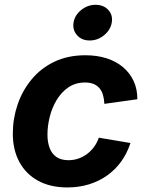

<svg xmlns="http://www.w3.org/2000/svg" viewBox="-20 -782 623 812"><path d="M264.6 10.7Q192.9 10.7 141.1 -17.6Q89.4 -45.9 61.8 -97.2Q34.2 -148.4 34.2 -217.3Q34.2 -279.8 54.2 -339.1Q74.2 -398.4 113.3 -445.8Q152.3 -493.2 209.7 -520.8Q267.1 -548.3 341.3 -548.3Q390.6 -548.3 430.9 -535.4Q471.2 -522.5 500.2 -498Q529.3 -473.6 545.2 -439.2Q561 -404.8 561 -362.3L421.4 -342.8Q420.4 -363.8 415.5 -380.4Q410.6 -397 400.9 -408.7Q391.1 -420.4 376 -426.8Q360.8 -433.1 339.8 -433.1Q299.3 -433.1 269.3 -412.6Q239.3 -392.1 219.5 -358.9Q199.7 -325.7 190.2 -287.4Q180.7 -249 180.7 -212.9Q180.7 -180.7 189.9 -156Q199.2 -131.3 219 -117.9Q238.8 -104.5 269.5 -104.5Q291.5 -104.5 311.3 -111.3Q331.1 -118.2 347.9 -130.6Q364.7 -143.1 377.7 -160.6Q390.6 -178.2 397.9 -199.7L531.7 -177.2Q517.6 -133.8 492.7 -99.1Q467.8 -64.5 433.3 -40Q398.9 -15.6 356.4 -2.4Q314 10.7 264.6 10.7ZM359.4 -610.8Q325.7 -610.8 305.9 -633.1Q286.1 -655.3 291 -686.5Q296.4 -718.3 323.7 -740Q351.1 -761.7 384.3 -761.7Q418 -761.7 438 -740Q458 -718.3 452.6 -686.5Q447.3 -655.3 420.2 -633.1Q393.1 -610.8 359.4 -610.8Z"/></svg>

Font: Inter 17pt
Style: Bold Italic
Weight: 700
Italic angle: -9.3988°
Version: Version 4.001;git-66647c0bb